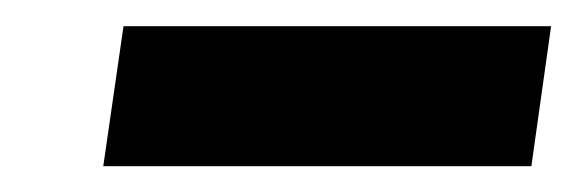

<svg xmlns="http://www.w3.org/2000/svg" viewBox="-20 -340 445 148"><path d="M389.6 -211.9H59.6L75.2 -319.8H404.8Z"/></svg>

Font: Fivo Sans
Style: Italic
Weight: 700
Designer: Alexander Slobzheninov
Foundry: Alexander Slobzheninov
Version: 1.0